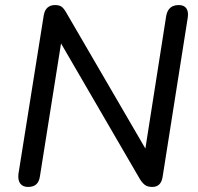

<svg xmlns="http://www.w3.org/2000/svg" viewBox="-20 -732 781 759"><path d="M91 7Q70 7 60 -6.5Q50 -20 53 -45L153 -672Q157 -693 168.5 -702.5Q180 -712 197 -712Q215 -712 224 -705Q233 -698 242 -682L572 -115H550L637 -669Q641 -691 653.5 -701.5Q666 -712 687 -712Q708 -712 717 -698.5Q726 -685 722 -661L623 -34Q620 -13 609.5 -3Q599 7 582 7Q564 7 553.5 -0.5Q543 -8 533 -24L204 -590H226L138 -36Q135 -14 123.5 -3.5Q112 7 91 7Z"/></svg>

Font: Nunito ExtraLight Medium
Style: Italic
Weight: 500
Italic angle: -9°
Version: Version 3.602